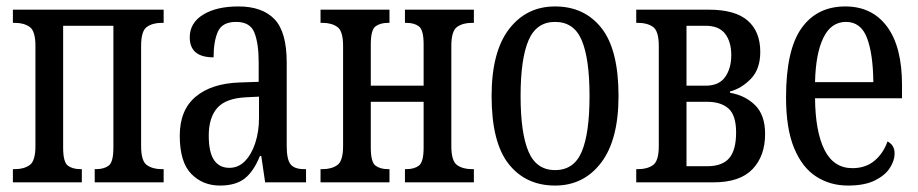

<svg xmlns="http://www.w3.org/2000/svg" viewBox="-20 -566 2850 596"><path d="M20 0V-41H27Q54 -41 72 -53.5Q90 -66 90 -113V-423Q90 -470 72 -482.5Q54 -495 27 -495H20V-536H488V-495H481Q454 -495 436 -482.5Q418 -470 418 -423V-113Q418 -66 436 -53.5Q454 -41 481 -41H488V0H274V-41H279Q303 -41 317.5 -52Q332 -63 332 -108V-486H176V-108Q176 -63 190.5 -52Q205 -41 229 -41H234V0Z M663 10Q609 10 573.5 -26.5Q538 -63 538 -145Q538 -224 587 -265.5Q636 -307 724 -310L783 -312V-373Q783 -430 770 -464Q757 -498 713 -498Q670 -498 656.5 -468Q643 -438 643 -388Q569 -388 569 -450Q569 -495 610.5 -520.5Q652 -546 720 -546Q794 -546 832 -506.5Q870 -467 870 -372V-113Q870 -71 882 -56Q894 -41 924 -41H930V0H803L791 -82H787Q767 -33 739 -11.5Q711 10 663 10ZM692 -45Q720 -45 740.5 -66Q761 -87 772.5 -122.5Q784 -158 784 -200V-266L744 -264Q681 -261 654.5 -231Q628 -201 628 -145Q628 -93 644.5 -69Q661 -45 692 -45Z M975 0V-41H982Q1009 -41 1027 -53.5Q1045 -66 1045 -113V-423Q1045 -470 1027 -482.5Q1009 -495 982 -495H975V-536H1189V-495H1184Q1160 -495 1145.5 -484Q1131 -473 1131 -428V-300H1295V-428Q1295 -473 1280.5 -484Q1266 -495 1242 -495H1237V-536H1451V-495H1444Q1417 -495 1399 -482.5Q1381 -470 1381 -423V-113Q1381 -66 1399 -53.5Q1417 -41 1444 -41H1451V0H1237V-41H1242Q1266 -41 1280.5 -52Q1295 -63 1295 -108V-250H1131V-108Q1131 -63 1145.5 -52Q1160 -41 1184 -41H1189V0Z M1703 10Q1612 10 1559 -57Q1506 -124 1506 -268Q1506 -405 1560 -475.5Q1614 -546 1703 -546Q1794 -546 1847 -479Q1900 -412 1900 -268Q1900 -132 1846 -61Q1792 10 1703 10ZM1703 -38Q1762 -38 1786 -95.5Q1810 -153 1810 -268Q1810 -383 1786 -440.5Q1762 -498 1703 -498Q1645 -498 1620.5 -440.5Q1596 -383 1596 -268Q1596 -153 1620.5 -95.5Q1645 -38 1703 -38Z M1955 0V-41H1962Q1989 -41 2007 -53.5Q2025 -66 2025 -113V-423Q2025 -470 2007 -482.5Q1989 -495 1962 -495H1955V-536H2180Q2262 -536 2301 -502Q2340 -468 2340 -405Q2340 -351 2310.5 -321Q2281 -291 2246 -282V-278Q2293 -270 2324 -239.5Q2355 -209 2355 -150Q2355 -82 2316 -41Q2277 0 2195 0ZM2111 -300H2170Q2212 -300 2231 -327Q2250 -354 2250 -395Q2250 -436 2231 -461Q2212 -486 2170 -486H2111ZM2111 -50H2175Q2222 -50 2243.5 -75Q2265 -100 2265 -155Q2265 -208 2241.5 -229Q2218 -250 2175 -250H2111Z M2612 10Q2557 10 2513.5 -18Q2470 -46 2445 -106.5Q2420 -167 2420 -264Q2420 -411 2468 -478.5Q2516 -546 2604 -546Q2687 -546 2733.5 -483.5Q2780 -421 2780 -302V-261H2510Q2511 -157 2539.5 -100.5Q2568 -44 2626 -44Q2667 -44 2694.5 -67Q2722 -90 2735 -127Q2746 -121 2751.5 -112Q2757 -103 2757 -89Q2757 -68 2742.5 -45Q2728 -22 2696 -6Q2664 10 2612 10ZM2691 -311Q2690 -400 2671 -449Q2652 -498 2606 -498Q2560 -498 2536 -449Q2512 -400 2510 -311Z"/></svg>

Font: Noto Serif ExtraCondensed
Style: Regular
Weight: 400
Width: 2
Designer: Monotype Design Team
Foundry: Monotype Imaging Inc.
Version: Version 2.015